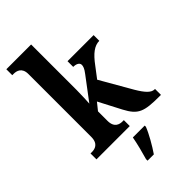

<svg xmlns="http://www.w3.org/2000/svg" viewBox="-293 -842 1145 1145"><g transform="rotate(-45 279.0 -269.5)"><path d="M14 0H295V-50H284C260 -50 223 -58 223 -116V-196L260 -242L334 -100C380 -13 416 0 545 0H558V-50H554C526 -50 500 -79 468 -133L353 -333L404 -400C448 -460 485 -488 526 -488V-536H306V-488C334 -488 351 -477 351 -460C351 -450 348 -435 326 -407L219 -265C220 -272 223 -341 223 -376V-760H14V-710H26C49 -710 87 -702 87 -647V-117C87 -58 50 -50 26 -50H14ZM224 208V221H277C306 179 344 113 360 71V61H260C252 106 236 167 224 208Z"/></g></svg>

Font: Noto Serif Thai Condensed
Style: Bold
Weight: 700
Width: 3
Designer: Monotype Design Team
Foundry: Monotype Imaging Inc.
Version: Version 2.002